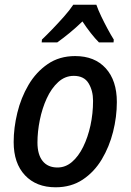

<svg xmlns="http://www.w3.org/2000/svg" viewBox="-20 -786 554 815"><path d="M216 9Q134 9 86 -42Q38 -93 38 -183Q38 -243 53.5 -307Q69 -371 101 -425.5Q133 -480 182.5 -514Q232 -548 299 -548Q382 -548 429 -496Q476 -444 476 -353Q476 -290 460 -226.5Q444 -163 412 -109.5Q380 -56 331 -23.5Q282 9 216 9ZM224 -75Q258 -75 285.5 -98.5Q313 -122 333 -162.5Q353 -203 364 -253.5Q375 -304 375 -358Q375 -401 356 -432.5Q337 -464 293 -464Q256 -464 227 -437.5Q198 -411 178.5 -368.5Q159 -326 149 -276.5Q139 -227 139 -181Q139 -130 161 -102.5Q183 -75 224 -75ZM158 -618Q178 -637 203 -663Q228 -689 252 -716Q276 -743 291 -766H389Q397 -743 410 -716Q423 -689 437 -663Q451 -637 463 -618L462 -606H400Q384 -622 365.5 -645.5Q347 -669 330 -695Q302 -668 274.5 -645.5Q247 -623 223 -606H157Z"/></svg>

Font: Noto Sans SemiCondensed Medium
Style: Italic
Weight: 500
Width: 4
Italic angle: -12°
Designer: Monotype Design Team
Foundry: Monotype Imaging Inc.
Version: Version 2.013; ttfautohint (v1.8.4.7-5d5b)